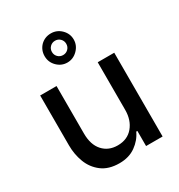

<svg xmlns="http://www.w3.org/2000/svg" viewBox="-187 -914 973 1046"><g transform="rotate(-30 299.0 -391.0)"><path d="M69 -527H172V-228Q172 -158 207 -119Q242 -80 300 -80Q361 -80 396 -121.5Q431 -163 431 -228V-527H535V0H431V-95H424Q404 -51 362 -21Q320 9 260 9Q192 9 149.5 -23.5Q107 -56 88 -106.5Q69 -157 69 -213ZM223 -765Q250 -791 288 -791Q326 -791 353 -764Q380 -737 380 -700Q380 -663 352.5 -635.5Q325 -608 288 -608Q251 -608 224 -635Q197 -662 197 -700Q197 -738 223 -765ZM256 -668Q269 -655 288 -655Q307 -655 320 -668Q333 -681 333 -700Q333 -719 320 -732Q307 -745 288 -745Q269 -745 256 -732Q243 -719 243 -700Q243 -681 256 -668Z"/></g></svg>

Font: Lopes Sans Medium
Style: Regular
Weight: 500
Designer: Gabriel Lam, Diego Maldonado
Foundry: TypeRant, Foresti Design
Version: Version 4.000